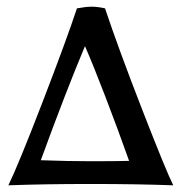

<svg xmlns="http://www.w3.org/2000/svg" viewBox="-20 -554 543 574"><path d="M210 -529Q237 -534 254 -534Q272 -534 294 -529Q334 -409 406 -224Q478 -39 498 0Q389 -4 251 -4Q114 -4 5 0Q34 -59 106.5 -247Q179 -435 210 -529ZM366 -73Q333 -166 295 -265Q257 -364 234 -416Q178 -283 102 -75Q182 -72 251 -72Q327 -72 366 -73Z"/></svg>

Font: Mirza
Style: Regular
Weight: 400
Designer: Arabic design by Kourosh Beigpour, Latin design by Eduardo Tunni, engineering by Lasse Fister
Version: Version 1.0010g